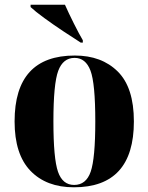

<svg xmlns="http://www.w3.org/2000/svg" viewBox="-20 -786 631 816"><path d="M294 10Q549 10 549 -270Q549 -414 480.5 -482Q412 -550 298 -550Q42 -550 42 -270Q42 -130 109.5 -60Q177 10 294 10ZM295 0Q246 0 226.5 -56Q207 -112 207 -270Q207 -430 227.5 -485Q248 -540 297 -540Q344 -540 364.5 -486Q385 -432 385 -270Q385 -113 365.5 -56.5Q346 0 295 0ZM323 -605H332V-615Q317 -640 294 -686Q271 -732 256 -766H110V-756Q129 -738 168 -709.5Q207 -681 250 -652.5Q293 -624 323 -605Z"/></svg>

Font: Noto Serif Display SemiCondensed Extra
Style: Regular
Weight: 800
Width: 4
Designer: Monotype Design Team
Foundry: Monotype Imaging Inc.
Version: Version 1.900